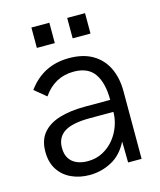

<svg xmlns="http://www.w3.org/2000/svg" viewBox="-108 -785 729 873"><g transform="rotate(-15 256.0 -348.0)"><path d="M206.5 10Q159 10 120.8 -7.8Q82.5 -25.5 60.2 -60Q38 -94.5 38 -144.5Q38 -198 65.5 -231.2Q93 -264.5 144 -280.2Q195 -296 266.5 -296H384Q384 -375.5 354 -419.2Q324 -463 256.5 -463Q166 -463 112.5 -385L58 -430Q129.5 -528 251.5 -528Q317.5 -528 362.2 -501.8Q407 -475.5 429.8 -428.2Q452.5 -381 452.5 -318.5V0H389L387.5 -99Q358.5 -41.5 310 -15.8Q261.5 10 206.5 10ZM214 -53Q254 -53 285.5 -70Q317 -87 339 -114.2Q361 -141.5 372.5 -174.5Q384 -207.5 384 -239.5H272.5Q191 -239.5 153.2 -215.5Q115.5 -191.5 115.5 -142Q115.5 -110.5 128.5 -91Q141.5 -71.5 163.8 -62.2Q186 -53 214 -53ZM207.5 -610.5H123V-706.5H207.5ZM375.5 -610.5H291.5V-706.5H375.5Z"/></g></svg>

Font: Acari Sans
Style: Regular
Weight: 400
Designer: Alfredo Marco Pradil and Stefan Peev (font) & Cristiano Sobral (main changes)
Foundry: Alfredo Marco Pradil and Stefan Peev (font) & Cristiano Sobral (main changes)
Version: Version 1.063; ttfautohint (v1.8.3)